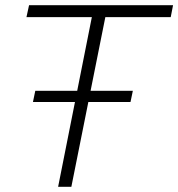

<svg xmlns="http://www.w3.org/2000/svg" viewBox="-20 -720 687 740"><path d="M334 -654H82L92 -700H647L638 -654H386L255 0H204ZM116 -370H492L483 -327H107Z"/></svg>

Font: Idrija
Style: Italic
Weight: 300
Italic angle: -11.3°
Designer: Julieta Ulanovsky
Foundry: Julieta Ulanovsky
Version: Version 7.200